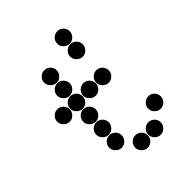

<svg xmlns="http://www.w3.org/2000/svg" viewBox="-222 -922 1044 1044"><g transform="rotate(-45 300.0 -400.0)"><path d="M152 -650Q152 -631 166.5 -616.5Q181 -602 200 -602Q220 -602 234 -616.5Q248 -631 248 -650Q248 -670 234 -684Q220 -698 200 -698Q181 -698 166.5 -684Q152 -670 152 -650ZM152 -550Q152 -531 166.5 -516.5Q181 -502 200 -502Q220 -502 234 -516.5Q248 -531 248 -550Q248 -570 234 -584Q220 -598 200 -598Q181 -598 166.5 -584Q152 -570 152 -550ZM52 -450Q52 -431 66.5 -416.5Q81 -402 100 -402Q120 -402 134 -416.5Q148 -431 148 -450Q148 -470 134 -484Q120 -498 100 -498Q81 -498 66.5 -484Q52 -470 52 -450ZM152 -450Q152 -431 166.5 -416.5Q181 -402 200 -402Q220 -402 234 -416.5Q248 -431 248 -450Q248 -470 234 -484Q220 -498 200 -498Q181 -498 166.5 -484Q152 -470 152 -450ZM252 -450Q252 -431 266.5 -416.5Q281 -402 300 -402Q320 -402 334 -416.5Q348 -431 348 -450Q348 -470 334 -484Q320 -498 300 -498Q281 -498 266.5 -484Q252 -470 252 -450ZM352 -450Q352 -431 366.5 -416.5Q381 -402 400 -402Q420 -402 434 -416.5Q448 -431 448 -450Q448 -470 434 -484Q420 -498 400 -498Q381 -498 366.5 -484Q352 -470 352 -450ZM152 -350Q152 -331 166.5 -316.5Q181 -302 200 -302Q220 -302 234 -316.5Q248 -331 248 -350Q248 -370 234 -384Q220 -398 200 -398Q181 -398 166.5 -384Q152 -370 152 -350ZM152 -250Q152 -231 166.5 -216.5Q181 -202 200 -202Q220 -202 234 -216.5Q248 -231 248 -250Q248 -270 234 -284Q220 -298 200 -298Q181 -298 166.5 -284Q152 -270 152 -250ZM152 -150Q152 -131 166.5 -116.5Q181 -102 200 -102Q220 -102 234 -116.5Q248 -131 248 -150Q248 -170 234 -184Q220 -198 200 -198Q181 -198 166.5 -184Q152 -170 152 -150ZM452 -150Q452 -131 466.5 -116.5Q481 -102 500 -102Q520 -102 534 -116.5Q548 -131 548 -150Q548 -170 534 -184Q520 -198 500 -198Q481 -198 466.5 -184Q452 -170 452 -150ZM252 -50Q252 -31 266.5 -16.5Q281 -2 300 -2Q320 -2 334 -16.5Q348 -31 348 -50Q348 -70 334 -84Q320 -98 300 -98Q281 -98 266.5 -84Q252 -70 252 -50ZM352 -50Q352 -31 366.5 -16.5Q381 -2 400 -2Q420 -2 434 -16.5Q448 -31 448 -50Q448 -70 434 -84Q420 -98 400 -98Q381 -98 366.5 -84Q352 -70 352 -50ZM352 -750Q352 -731 366.5 -716.5Q381 -702 400 -702Q420 -702 434 -716.5Q448 -731 448 -750Q448 -770 434 -784Q420 -798 400 -798Q381 -798 366.5 -784Q352 -770 352 -750ZM352 -650Q352 -631 366.5 -616.5Q381 -602 400 -602Q420 -602 434 -616.5Q448 -631 448 -650Q448 -670 434 -684Q420 -698 400 -698Q381 -698 366.5 -684Q352 -670 352 -650Z"/></g></svg>

Font: Matrix Sans Print
Style: Regular
Weight: 400
Designer: Brad Neil
Version: Version 1.100